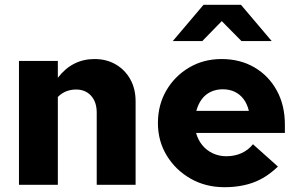

<svg xmlns="http://www.w3.org/2000/svg" viewBox="-20 -770 1240 800"><path d="M59 0V-516H221V-446Q281 -524 374 -524Q424 -524 462.5 -501.5Q501 -479 523 -439.5Q545 -400 545 -348V0H383V-301Q383 -345 359.5 -371Q336 -397 297 -397Q275 -397 256 -389.5Q237 -382 221 -366V0Z M915 10Q837 10 774.5 -25.5Q712 -61 675 -121.5Q638 -182 638 -257Q638 -333 673 -393Q708 -453 768 -488.5Q828 -524 903 -524Q981 -524 1040.5 -489Q1100 -454 1133.5 -392.5Q1167 -331 1167 -251V-216H797Q805 -187 823 -165Q841 -143 867 -131Q893 -119 923 -119Q958 -119 986.5 -132Q1015 -145 1034 -169L1138 -76Q1089 -29 1035.5 -9.5Q982 10 915 10ZM798 -308H1017Q1010 -337 995 -357Q980 -377 958 -387.5Q936 -398 908 -398Q881 -398 858.5 -387.5Q836 -377 821 -357Q806 -337 798 -308ZM700 -599 828 -750H984L1112 -599H986L904 -682L823 -599Z"/></svg>

Font: Red Hat Mono
Style: Regular
Weight: 300
Monospace: yes
Designer: Pentagram, MCKL
Foundry: Pentagram, MCKL
Version: Version 1.023